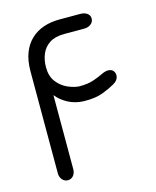

<svg xmlns="http://www.w3.org/2000/svg" viewBox="-99 -696 624 768"><g transform="rotate(-15 213.5 -312.0)"><path d="M119 -341V-35Q119 -18 110 -7.5Q101 3 87 3Q74 3 64.5 -7.5Q55 -18 55 -35V-457Q55 -501 67.5 -533Q80 -565 102.5 -586Q125 -607 155 -617Q185 -627 219 -627H307Q324 -627 335 -619Q346 -611 346 -598Q346 -584 335 -575Q324 -566 307 -566H225Q186 -566 163 -551Q140 -536 129.5 -511Q119 -486 119 -456Q119 -419 137 -395.5Q155 -372 181 -360.5Q207 -349 229 -348Q264 -348 287.5 -356Q311 -364 327 -372Q343 -380 355 -380Q369 -380 376 -372Q383 -364 383 -353Q383 -333 360 -320Q341 -309 310 -297Q279 -285 231 -286Q195 -287 166 -302.5Q137 -318 119 -341Z"/></g></svg>

Font: Beiruti
Style: Regular
Weight: 400
Designer: Arlette Boutros
Foundry: Boutros
Version: Version 1.41